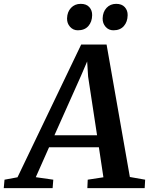

<svg xmlns="http://www.w3.org/2000/svg" viewBox="-90 -978 775 998"><path d="M-70.5 0 -66.5 -44 1 -56.5 332 -746.5H464L585 -58L664.5 -44L662 0H364L366 -44L447.5 -56.5L424 -212.5H165L96 -57L187 -44L183.5 0ZM193 -275H414.5L368 -580L363 -658.5L331.5 -585ZM314.5 -820.5Q290.5 -820.5 274.2 -838.5Q258 -856.5 258.5 -882.5Q259.5 -916.5 279.2 -937.2Q299 -958 329.5 -958Q359 -958 374.2 -941Q389.5 -924 389 -899Q388.5 -864.5 369.2 -842.5Q350 -820.5 314.5 -820.5ZM499.5 -820.5Q475 -820.5 459 -838.5Q443 -856.5 443.5 -882.5Q444.5 -916.5 464 -937.2Q483.5 -958 514 -958Q543 -958 558.5 -941Q574 -924 573.5 -899Q573 -864.5 553.8 -842.5Q534.5 -820.5 499.5 -820.5Z"/></svg>

Font: Merriweather 20pt SemiBold
Style: Italic
Weight: 600
Italic angle: -7.8°
Version: Version 2.101